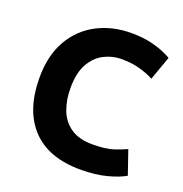

<svg xmlns="http://www.w3.org/2000/svg" viewBox="-130 -824 907 952"><g transform="rotate(20 324.0 -347.5)"><path d="M396 14Q227 14 138.5 -80Q50 -174 50 -347Q50 -462 96 -543Q142 -624 222.5 -666.5Q303 -709 404 -709Q463 -709 507 -698.5Q551 -688 579 -675.5Q607 -663 618 -656L573 -530Q541 -547 498.5 -559Q456 -571 402 -571Q354 -571 310.5 -549Q267 -527 239.5 -478.5Q212 -430 212 -350Q212 -286 231.5 -235Q251 -184 294.5 -154Q338 -124 410 -124Q479 -124 519.5 -137.5Q560 -151 585 -163L628 -38Q595 -18 535 -2Q475 14 396 14Z"/></g></svg>

Font: Ubuntu Sans ExtraBold
Style: Regular
Weight: 800
Designer: Dalton Maag Ltd
Foundry: Dalton Maag Ltd
Version: Version 1.006; ttfautohint (v1.8.4.7-5d5b)